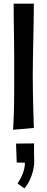

<svg xmlns="http://www.w3.org/2000/svg" viewBox="-20 -714 260 1055"><path d="M52 -1Q54 -29 55 -59Q56 -89 57 -125Q58 -161 58 -204.5Q58 -248 58 -302Q58 -349 58 -403Q58 -457 57 -511Q56 -565 55.5 -612.5Q55 -660 55 -694H166Q166 -649 165 -599.5Q164 -550 163 -498.5Q162 -447 161 -397.5Q160 -348 160 -302Q160 -249 161 -194Q162 -139 163.5 -91Q165 -43 166 -11ZM114 321 76 294Q94 269 105.5 238.5Q117 208 117 180L72 179L68 75L167 74Q167 99 167 124Q167 149 168 174Q168 199 161 226.5Q154 254 142 278.5Q130 303 114 321Z"/></svg>

Font: Truculenta
Style: Bold
Weight: 700
Designer: Ivan Castro, Eva Sanz & Omnibus-Type Team
Foundry: Omnibus-Type
Version: Version 1.002